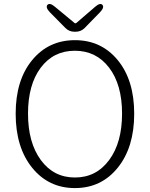

<svg xmlns="http://www.w3.org/2000/svg" viewBox="-20 -947 766 980"><path d="M362.5 13Q228 13 144 -91Q60 -195 60 -366.5Q60 -538 144 -640Q228 -742 362.5 -742Q497 -742 581 -640Q665 -538 665 -366.5Q665 -195 581 -91Q497 13 362.5 13ZM188.5 -130Q254 -41 362.5 -41Q471 -41 537 -130Q603 -219 603 -367Q603 -515 537 -601.5Q471 -688 362 -688Q253 -688 188 -601.5Q123 -515 123 -367Q123 -219 188.5 -130ZM360 -785Q333 -785 314 -804L235 -884Q211 -909 222 -922Q234 -935 261 -912L360 -830Q365 -826 370 -830L464 -911Q491 -935 503 -922Q514 -909 490 -884L412 -804Q393 -785 366 -785Z"/></svg>

Font: Resource Han Rounded KR Light
Style: Regular
Weight: 300
Designer: Cyano Hao (round all glyphs); Ryoko NISHIZUKA 西塚涼子 (kana, bopomofo & ideographs); Paul D. Hunt (Latin, Greek & Cyrillic)
Foundry: Cyano Hao
Version: 0.990